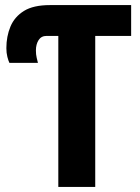

<svg xmlns="http://www.w3.org/2000/svg" viewBox="-20 -734 551 754"><path d="M209 0V-593H163Q142 -593 131.5 -576.5Q121 -560 121 -536Q121 -520 124 -507.5Q127 -495 129 -487H17Q13 -495 9 -510.5Q5 -526 5 -545Q5 -591 21 -629.5Q37 -668 74 -691Q111 -714 176 -714H495V-593H354V0Z"/></svg>

Font: Noto Sans Display Condensed
Style: Bold
Weight: 700
Width: 3
Designer: Monotype Design Team
Foundry: Monotype Imaging Inc.
Version: Version 2.003